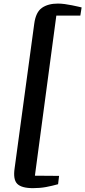

<svg xmlns="http://www.w3.org/2000/svg" viewBox="-20 -870 466 1048"><path d="M160.5 157Q97.5 157 74 133.2Q50.5 109.5 60 47L167 -741Q175.5 -804 209 -827.2Q242.5 -850.5 296 -850.5Q313 -850.5 333.5 -847.8Q354 -845 373.5 -841Q393 -837 407.2 -833.8Q421.5 -830.5 425.5 -829.5L418.5 -785H287.5L170.5 89L302.5 90L297 135.5Q265 144.5 231.8 150.8Q198.5 157 160.5 157Z"/></svg>

Font: Merriweather 48pt
Style: Bold Italic
Weight: 700
Italic angle: -7.8°
Version: Version 2.101